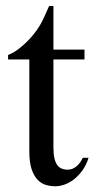

<svg xmlns="http://www.w3.org/2000/svg" viewBox="-20 -615 319 649"><path d="M279.3 -81.5Q271.5 -56.6 258.3 -38.6Q245.1 -20.5 230 -8.8Q214.8 2.9 198.5 8.8Q182.1 14.6 167.5 14.6Q151.4 14.6 135.7 10.3Q120.1 5.9 107.4 -7.1Q94.7 -20 86.9 -43.2Q79.1 -66.4 79.1 -104V-414.1H7.3V-429.2Q27.3 -436.5 49.6 -454.8Q71.8 -473.1 90.8 -495.6Q97.7 -503.9 103 -511.2Q108.4 -518.6 114.7 -529.1Q121.1 -539.6 128.4 -555.2Q135.7 -570.8 146 -594.7H160.6V-447.3H265.6V-414.1H160.6V-115.7Q160.6 -93.8 164.1 -79.6Q167.5 -65.4 173.6 -57.1Q179.7 -48.8 187.7 -45.4Q195.8 -42 205.1 -41.5Q223.1 -40.5 237.1 -51.5Q251 -62.5 259.8 -81.5Z"/></svg>

Font: GodaGr
Style: Regular
Weight: 400
Version: 1.0.0